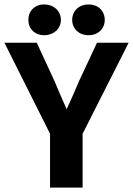

<svg xmlns="http://www.w3.org/2000/svg" viewBox="-24 -847 601 867"><path d="M349 -243 557 -654H414L333 -481C315 -437 298 -400 277 -354C258 -396 240 -438 222 -481L142 -654H-4L202 -243V0H349ZM176 -827C133 -827 104 -798 104 -757C104 -717 133 -688 176 -688C218 -688 251 -717 251 -757C251 -798 218 -827 176 -827ZM376 -827C333 -827 302 -798 302 -757C302 -717 333 -688 376 -688C419 -688 449 -717 449 -757C449 -798 419 -827 376 -827Z"/></svg>

Font: Falling Sky
Style: SeBd
Weight: 600
Designer: Paul D. Hunt
Foundry: Adobe Systems Incorporated
Version: Version 1.02